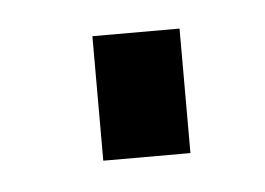

<svg xmlns="http://www.w3.org/2000/svg" viewBox="-26 -139 233 169"><g transform="rotate(-5 90.5 -55.0)"><path d="M60 0V-110H137V0Z"/></g></svg>

Font: Oswald Light
Style: Regular
Weight: 300
Designer: Vernon Adams
Foundry: Vernon Adams
Version: Version 4.103;gftools[0.9.33.dev8+g029e19f]